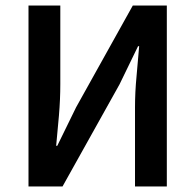

<svg xmlns="http://www.w3.org/2000/svg" viewBox="-20 -674 706 694"><path d="M83 0V-654H198V-370Q198 -315 193 -256Q188 -197 183 -147H187L255 -286L460 -654H583V0H468V-286Q468 -341 473.5 -398Q479 -455 483 -507H479L412 -369L206 0Z"/></svg>

Font: Source Sans Pro SemiBold
Style: Regular
Weight: 600
Designer: Paul D. Hunt
Foundry: Adobe Systems Incorporated
Version: Version 2.045;hotconv 1.0.109;makeotfexe 2.5.65596